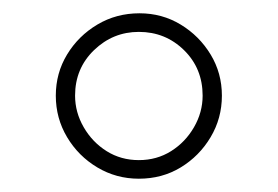

<svg xmlns="http://www.w3.org/2000/svg" viewBox="-20 -722 418 289"><path d="M190 -702Q224 -702 252 -685Q280 -668 297 -640Q314 -612 314 -578Q314 -544 297 -515.5Q280 -487 252 -470Q224 -453 189 -453Q155 -453 126.5 -470Q98 -487 81 -515.5Q64 -544 64 -578Q64 -612 81 -640Q98 -668 126.5 -685Q155 -702 190 -702ZM189 -674Q150 -674 121.5 -646.5Q93 -619 93 -578Q93 -553 106 -530.5Q119 -508 140.5 -494.5Q162 -481 189 -481Q216 -481 237.5 -494.5Q259 -508 272 -530.5Q285 -553 285 -578Q285 -619 257 -646.5Q229 -674 189 -674Z"/></svg>

Font: Exo 2 ExtraLight
Style: Regular
Weight: 250
Designer: Natanael Gama
Foundry: Natanael Gama
Version: Version 2.010